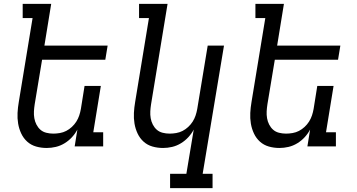

<svg xmlns="http://www.w3.org/2000/svg" viewBox="-20 -755 1840 990"><path d="M221 8Q192 8 166 0.5Q140 -7 120.5 -24.5Q101 -42 89.5 -66.5Q78 -91 73.5 -118Q69 -145 70.5 -173Q72 -201 77 -230L148 -662H97V-735H244L209 -520H535L523 -447H197L159 -218Q156 -199 155 -181Q154 -163 157 -145.5Q160 -128 168 -112.5Q176 -97 188.5 -86Q201 -75 218.5 -70.5Q236 -66 255 -66Q271 -66 288.5 -69Q306 -72 321.5 -80Q337 -88 350.5 -100.5Q364 -113 373.5 -128Q383 -143 388.5 -159.5Q394 -176 397 -193L416 -312H500L461 -73H512V0H365L379 -87Q368 -66 351 -47.5Q334 -29 312.5 -16Q291 -3 267.5 2.5Q244 8 221 8Z M1076 215H857V141H941L979 -87Q968 -66 951 -47.5Q934 -29 912.5 -16Q891 -3 867.5 2.5Q844 8 821 8Q792 8 766 0.5Q740 -7 720.5 -24.5Q701 -42 689.5 -66.5Q678 -91 673.5 -118Q669 -145 670.5 -173Q672 -201 677 -230L748 -662H697V-735H844L759 -218Q756 -199 755 -181Q754 -163 757 -145.5Q760 -128 768 -112.5Q776 -97 788.5 -86Q801 -75 818.5 -70.5Q836 -66 855 -66Q871 -66 888.5 -69Q906 -72 921.5 -80Q937 -88 950.5 -100.5Q964 -113 973.5 -128Q983 -143 988.5 -159.5Q994 -176 997 -193L1051 -520H1135L1025 141H1076Z M1421 8Q1392 8 1366 0.5Q1340 -7 1320.5 -24.5Q1301 -42 1289.5 -66.5Q1278 -91 1273.5 -118Q1269 -145 1270.5 -173Q1272 -201 1277 -230L1348 -662H1297V-735H1444L1409 -520H1735L1723 -447H1397L1359 -218Q1356 -199 1355 -181Q1354 -163 1357 -145.5Q1360 -128 1368 -112.5Q1376 -97 1388.5 -86Q1401 -75 1418.5 -70.5Q1436 -66 1455 -66Q1471 -66 1488.5 -69Q1506 -72 1521.5 -80Q1537 -88 1550.5 -100.5Q1564 -113 1573.5 -128Q1583 -143 1588.5 -159.5Q1594 -176 1597 -193L1616 -312H1700L1661 -73H1712V0H1565L1579 -87Q1568 -66 1551 -47.5Q1534 -29 1512.5 -16Q1491 -3 1467.5 2.5Q1444 8 1421 8Z"/></svg>

Font: Iosevka HT Extended
Style: Italic
Weight: 400
Width: 7
Italic angle: -9°
Monospace: yes
Designer: Belleve Invis
Foundry: Belleve Invis
Version: Version 32.3.0; ttfautohint (v1.8.4)